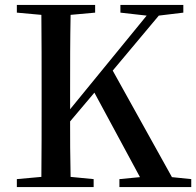

<svg xmlns="http://www.w3.org/2000/svg" viewBox="-20 -755 792 775"><path d="M567 0H752V-32L674 -40L435 -470L621 -692L720 -704V-735H466V-704L572 -692L263 -314V-393C263 -494 263 -596 265 -695L364 -704V-735H48V-704L147 -695C148 -595 148 -495 148 -393V-342C148 -241 148 -140 147 -41L48 -32V0H358V-32L265 -41C263 -123 263 -200 263 -265L361 -381L545 -40L462 -32V0Z"/></svg>

Font: Noto Serif HK SemiBold
Style: Regular
Weight: 600
Designer: Ryoko NISHIZUKA 西塚涼子 (kana & ideographs); Frank Grießhammer (Latin, Greek & Cyrillic); Wenlong ZHANG 张文龙 (bopomofo); San
Foundry: Adobe
Version: Version 2.001;hotconv 1.1.0;makeotfexe 2.6.0